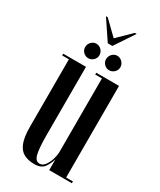

<svg xmlns="http://www.w3.org/2000/svg" viewBox="-201 -852 778 931"><g transform="rotate(30 188.0 -386.5)"><path d="M159.5 11Q126.5 11 102 -1.2Q77.5 -13.5 64.5 -45.5Q51.5 -77.5 51.5 -136.5V-513H14V-523H141.5V-143.5Q141.5 -65.5 149.8 -34.5Q158 -3.5 180.5 -3.5Q198 -3.5 210.5 -20.8Q223 -38 229.8 -61Q236.5 -84 236.5 -101.5V-513H199V-523H326.5V-10H364.5V0H237.5V-60.5Q230.5 -35 214.5 -12Q198.5 11 159.5 11ZM247 -564.5Q230.5 -564.5 218.8 -576.2Q207 -588 207 -604Q207 -621 218.8 -633.2Q230.5 -645.5 247 -645.5Q262.5 -645.5 274.8 -633.2Q287 -621 287 -604Q287 -588 274.8 -576.2Q262.5 -564.5 247 -564.5ZM129.5 -564.5Q113.5 -564.5 101.8 -576.2Q90 -588 90 -604Q90 -621 101.8 -633.2Q113.5 -645.5 129.5 -645.5Q146 -645.5 158 -633.2Q170 -621 170 -604Q170 -588 158 -576.2Q146 -564.5 129.5 -564.5ZM176 -674.5 102.5 -784H112.5L188.5 -710L264.5 -784H274.5L201.5 -674.5Z"/></g></svg>

Font: Imbue 100pt Medium
Style: Regular
Weight: 500
Designer: Tyler Finck
Foundry: Etcetera Type Company
Version: Version 1.102; ttfautohint (v1.8.3)